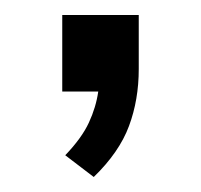

<svg xmlns="http://www.w3.org/2000/svg" viewBox="-20 -122 268 256"><path d="M105 114 67 85Q89 62 98.5 41.5Q108 21 111 0H63V-102H165V-30Q165 11 152 46Q139 81 105 114Z"/></svg>

Font: Nunito Sans
Style: Regular
Weight: 400
Designer: Vernon Adams
Foundry: Vernon Adams
Version: Version 3.101; ttfautohint (v1.8.4.7-5d5b);gftools[0.9.27]